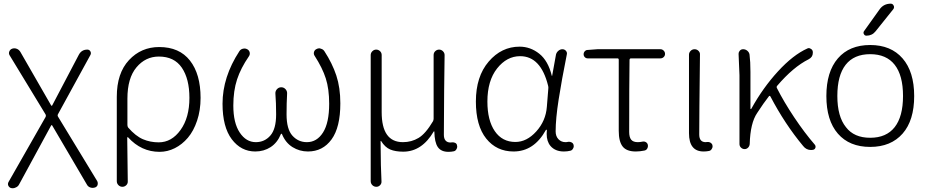

<svg xmlns="http://www.w3.org/2000/svg" viewBox="-20 -796 4938 1025"><path d="M82 188.5Q76.2 200.2 63.5 205.1Q56.6 209 47.9 209Q43.9 209 39.1 208Q29.3 205.1 24.4 195.3Q22.5 190.4 22.5 186.5Q22.5 180.7 25.4 175.8L223.6 -171.9Q226.6 -177.7 223.6 -184.6L31.2 -501Q25.4 -510.7 29.8 -521.5Q34.2 -532.2 44.9 -536.1Q50.8 -538.1 56.6 -538.1Q63.5 -538.1 70.3 -535.2Q82 -530.3 88.9 -518.6L252.9 -233.4Q253.9 -231.4 255.9 -231.4Q257.8 -231.4 258.8 -233.4L400.4 -502.9Q415 -531.2 446.3 -531.2Q457 -531.2 462.4 -522Q467.8 -512.7 462.9 -502.9L289.1 -185.5Q286.1 -178.7 290 -172.9L499 170.9Q502 176.8 502 182.6Q502 186.5 501 191.4Q497.1 202.1 486.3 205.1Q473.6 209 461.4 204.6Q449.2 200.2 443.4 188.5L258.8 -126Q257.8 -127.9 255.9 -127.9Q253.9 -127.9 252.9 -126Z M603.5 170.9V-279.3Q603.5 -405.3 668.5 -475.1Q733.4 -544.9 830.1 -544.9Q937.5 -544.9 994.1 -472.7Q1050.8 -400.4 1050.8 -273.4Q1050.8 -207 1032.2 -151.9Q1013.7 -96.7 982.9 -60.5Q952.1 -24.4 913.1 -4.9Q874 14.6 832 14.6Q734.4 14.6 664.1 -62.5Q662.1 -64.5 660.6 -63.5Q659.2 -62.5 659.2 -60.5Q661.1 62.5 662.1 170.9Q663.1 183.6 654.3 192.4Q645.5 201.2 633.3 201.2Q621.1 201.2 612.3 192.4Q603.5 183.6 603.5 170.9ZM827.1 -36.1Q896.5 -36.1 943.8 -102.1Q991.2 -168 991.2 -273.4Q991.2 -375 950.7 -434.6Q910.2 -494.1 828.1 -494.1Q756.8 -494.1 708.5 -436.5Q660.2 -378.9 660.2 -269.5V-128.9Q660.2 -121.1 664.1 -115.2Q704.1 -69.3 743.2 -52.7Q782.2 -36.1 827.1 -36.1Z M1342.8 12.7Q1266.6 12.7 1217.3 -52.7Q1168 -118.2 1168 -242.2Q1168 -384.8 1257.8 -522.5Q1264.6 -533.2 1277.3 -536.1Q1281.2 -537.1 1285.2 -537.1Q1293 -537.1 1299.8 -533.2Q1310.5 -527.3 1313 -516.1Q1315.4 -504.9 1308.6 -495.1Q1265.6 -432.6 1245.6 -372.1Q1225.6 -311.5 1225.6 -232.4Q1225.6 -139.6 1259.8 -88.4Q1293.9 -37.1 1345.7 -37.1Q1392.6 -37.1 1423.3 -72.3Q1454.1 -107.4 1454.1 -185.5Q1454.1 -247.1 1450.2 -295.9Q1449.2 -309.6 1458.5 -319.8Q1467.8 -330.1 1481.4 -330.1Q1495.1 -330.1 1504.4 -319.8Q1513.7 -309.6 1512.7 -295.9Q1509.8 -246.1 1509.8 -185.5Q1509.8 -106.4 1541 -71.8Q1572.3 -37.1 1618.2 -37.1Q1671.9 -37.1 1704.6 -88.9Q1737.3 -140.6 1737.3 -242.2Q1737.3 -321.3 1719.2 -377.4Q1701.2 -433.6 1660.2 -497.1Q1653.3 -506.8 1656.2 -518.1Q1659.2 -529.3 1669.9 -534.2Q1676.8 -538.1 1684.6 -538.1Q1688.5 -538.1 1692.4 -536.1Q1705.1 -533.2 1711.9 -522.5Q1753.9 -458 1775.4 -393.1Q1796.9 -328.1 1796.9 -244.1Q1796.9 -116.2 1750 -51.8Q1703.1 12.7 1624 12.7Q1579.1 12.7 1541.5 -10.7Q1503.9 -34.2 1485.4 -80.1Q1484.4 -82 1482.4 -82Q1480.5 -82 1479.5 -80.1Q1460.9 -34.2 1424.8 -10.7Q1388.7 12.7 1342.8 12.7Z M1989.3 201.2Q1976.6 201.2 1967.8 192.4Q1959 183.6 1959 170.9V-502Q1959 -513.7 1967.8 -522.5Q1976.6 -531.2 1988.3 -531.2Q2000 -531.2 2008.8 -522.9Q2017.6 -514.6 2017.6 -502V-197.3Q2017.6 -37.1 2130.9 -37.1Q2176.8 -37.1 2214.4 -59.6Q2252 -82 2292 -149.4Q2294.9 -156.2 2294.9 -163.1V-502Q2294.9 -514.6 2303.7 -522.9Q2312.5 -531.2 2324.2 -531.2Q2335.9 -531.2 2344.7 -522.5Q2353.5 -513.7 2353.5 -502Q2352.5 -471.7 2351.1 -314.5Q2349.6 -157.2 2349.6 -76.2Q2349.6 -55.7 2358.9 -45.4Q2368.2 -35.2 2384.8 -35.2Q2389.6 -35.2 2393.6 -36.1Q2403.3 -37.1 2411.1 -32.7Q2418.9 -28.3 2419.9 -19.5Q2420.9 -16.6 2420.9 -13.7Q2420.9 -5.9 2417 0Q2412.1 9.8 2402.3 11.7Q2389.6 14.6 2374 14.6Q2335 14.6 2317.4 -10.7Q2299.8 -36.1 2298.8 -93.8Q2298.8 -94.7 2297.4 -94.7Q2295.9 -94.7 2295.9 -94.7Q2232.4 13.7 2132.8 13.7Q2090.8 13.7 2063 2Q2035.2 -9.8 2014.6 -43Q2014.6 -43.9 2013.2 -43.5Q2011.7 -43 2011.7 -42Q2012.7 106.4 2016.6 171.9Q2017.6 183.6 2009.3 192.4Q2001 201.2 1989.3 201.2Z M2721.7 12.7Q2630.9 12.7 2575.7 -56.2Q2520.5 -125 2520.5 -253.9Q2520.5 -387.7 2588.9 -467.3Q2657.2 -546.9 2753.9 -546.9Q2811.5 -546.9 2858.9 -509.3Q2906.2 -471.7 2925.8 -391.6Q2925.8 -390.6 2926.8 -390.6Q2927.7 -390.6 2927.7 -391.6L2948.2 -504.9Q2951.2 -516.6 2960.9 -524.9Q2970.7 -533.2 2982.4 -533.2Q2994.1 -533.2 3001.5 -524.4Q3008.8 -515.6 3005.9 -504.9Q2978.5 -368.2 2962.4 -265.1Q2946.3 -162.1 2946.3 -94.7Q2946.3 -68.4 2961.4 -52.7Q2976.6 -37.1 2999 -37.1Q3005.9 -37.1 3014.6 -39.1Q3023.4 -40 3031.7 -35.6Q3040 -31.2 3042 -22.5Q3043 -18.6 3043 -15.6Q3043 -8.8 3039.1 -2.9Q3034.2 6.8 3024.4 8.8Q3008.8 12.7 2990.2 12.7Q2944.3 12.7 2918.9 -16.6Q2898.4 -41 2898.4 -81.1Q2898.4 -90.8 2899.4 -101.6Q2899.4 -103.5 2897.5 -103.5Q2895.5 -103.5 2894.5 -102.5Q2831.1 12.7 2721.7 12.7ZM2731.4 -38.1Q2792 -38.1 2842.8 -94.2Q2893.6 -150.4 2899.4 -225.6L2907.2 -323.2Q2908.2 -331.1 2906.2 -337.9Q2867.2 -496.1 2756.8 -496.1Q2685.5 -496.1 2633.8 -430.7Q2582 -365.2 2582 -253.9Q2582 -153.3 2621.6 -95.7Q2661.1 -38.1 2731.4 -38.1Z M3374 12.7Q3325.2 12.7 3304.2 -13.7Q3283.2 -40 3283.2 -97.7V-476.6Q3283.2 -484.4 3276.4 -484.4H3117.2Q3108.4 -484.4 3102.1 -490.7Q3095.7 -497.1 3095.7 -506.3Q3095.7 -515.6 3102.1 -522.5Q3108.4 -529.3 3117.2 -529.3L3168.9 -533.2H3505.9Q3515.6 -533.2 3522.9 -525.9Q3530.3 -518.6 3530.3 -508.3Q3530.3 -498 3522.9 -491.2Q3515.6 -484.4 3505.9 -484.4H3348.6Q3341.8 -484.4 3340.8 -476.6Q3338.9 -345.7 3338.9 -91.8Q3338.9 -63.5 3349.6 -50.3Q3360.4 -37.1 3384.8 -37.1Q3396.5 -37.1 3410.2 -40Q3419.9 -42 3428.2 -37.1Q3436.5 -32.2 3438.5 -22.5Q3440.4 -12.7 3435.5 -3.4Q3430.7 5.9 3419.9 7.8Q3396.5 12.7 3374 12.7Z M3736.3 12.7Q3658.2 12.7 3658.2 -85V-503.9Q3658.2 -515.6 3667 -524.4Q3675.8 -533.2 3688 -533.2Q3700.2 -533.2 3709 -524.4Q3717.8 -515.6 3716.8 -503.9Q3712.9 -168 3712.9 -78.1Q3712.9 -37.1 3747.1 -37.1Q3751 -37.1 3755.9 -38.1Q3765.6 -39.1 3773.4 -34.2Q3781.2 -29.3 3783.2 -21.5Q3784.2 -17.6 3784.2 -14.6Q3784.2 -7.8 3780.3 -2Q3775.4 7.8 3765.6 9.8Q3752 12.7 3736.3 12.7Z M4330.1 -23.4Q4334 -18.6 4334 -12.7Q4334 -9.8 4333 -6.8Q4329.1 2.9 4319.3 3.9Q4315.4 4.9 4310.5 4.9Q4284.2 4.9 4267.6 -16.6Q4169.9 -133.8 4092.8 -281.2Q4090.8 -284.2 4088.4 -284.2Q4085.9 -284.2 4085 -282.2Q4056.6 -246.1 4022.5 -193.4Q3985.4 -139.6 3982.4 -27.3Q3981.4 -15.6 3973.6 -7.8Q3965.8 0 3955.1 0Q3944.3 0 3936 -7.8Q3927.7 -15.6 3927.7 -27.3V-394.5L3922.9 -508.8Q3922.9 -517.6 3928.7 -524.4Q3935.5 -533.2 3947.3 -533.2Q3960 -533.2 3969.7 -524.9Q3979.5 -516.6 3981.4 -504.9Q3986.3 -466.8 3986.3 -412.1V-215.8Q3986.3 -213.9 3988.3 -213.9Q3990.2 -213.9 3991.2 -215.8Q4052.7 -327.1 4133.3 -415Q4213.9 -502.9 4290 -537.1Q4293.9 -539.1 4297.9 -539.1Q4303.7 -539.1 4308.6 -535.2Q4318.4 -530.3 4319.3 -518.6Q4319.3 -516.6 4319.3 -513.7Q4319.3 -491.2 4296.9 -479.5Q4214.8 -438.5 4128.9 -337.9Q4124 -332 4127.9 -325.2Q4165 -252 4219.7 -169.9Q4274.4 -87.9 4330.1 -23.4Z M4496.1 -117.2Q4539.1 -60.5 4625.5 -60.5Q4711.9 -60.5 4756.3 -117.2Q4800.8 -173.8 4800.8 -283.7Q4800.8 -393.6 4756.3 -450.2Q4711.9 -506.8 4625.5 -506.8Q4539.1 -506.8 4494.6 -450.2Q4450.2 -393.6 4450.2 -283.7Q4450.2 -173.8 4496.1 -117.2ZM4798.8 -83Q4736.3 -11.7 4625.5 -11.7Q4514.6 -11.7 4453.1 -82.5Q4391.6 -153.3 4391.6 -283.2Q4391.6 -413.1 4453.1 -484.4Q4514.6 -555.7 4625.5 -555.7Q4736.3 -555.7 4798.3 -484.4Q4860.4 -413.1 4860.4 -283.2Q4860.4 -153.3 4798.8 -83ZM4675.8 -746.1Q4697.3 -776.4 4735.4 -776.4Q4746.1 -776.4 4751 -765.6Q4752.9 -761.7 4752.9 -757.8Q4752.9 -752 4749 -747.1L4654.3 -628.9Q4635.7 -605.5 4605.5 -605.5Q4595.7 -605.5 4591.8 -614.3Q4589.8 -617.2 4589.8 -621.1Q4589.8 -626 4592.8 -629.9Z"/></svg>

Font: irohamaru Light
Style: Regular
Weight: 200
Designer: [Source Han Sans]
Ryoko NISHIZUKA  (kana & ideographs); Paul D. Hunt (Latin, Greek & Cyrillic); Wenlong ZHANG  (bopomofo
Version: Version 1.01